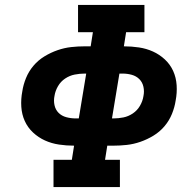

<svg xmlns="http://www.w3.org/2000/svg" viewBox="-20 -755 790 775"><path d="M196 0V-110H270L279 -167Q248 -167 218 -171.5Q188 -176 161.5 -188Q135 -200 113.5 -220Q92 -240 80 -266.5Q68 -293 66 -324Q64 -355 70 -386Q74 -413 85 -440Q96 -467 115 -489.5Q134 -512 159.5 -527.5Q185 -543 212.5 -552.5Q240 -562 267.5 -565Q295 -568 322 -568H346L355 -625H295V-735H563V-625H489L480 -568Q511 -568 541 -563.5Q571 -559 597.5 -547Q624 -535 645.5 -515Q667 -495 679 -468.5Q691 -442 693 -411Q695 -380 689 -349Q685 -322 674 -295Q663 -268 644 -245.5Q625 -223 599.5 -207.5Q574 -192 546.5 -182.5Q519 -173 491.5 -170Q464 -167 437 -167H413L404 -110H464V0ZM285 -277H298L328 -458H322Q302 -458 281.5 -454Q261 -450 243 -438Q225 -426 214 -407Q203 -388 200 -368Q196 -349 200 -330.5Q204 -312 216.5 -299.5Q229 -287 247.5 -282Q266 -277 285 -277ZM432 -277H438Q458 -277 478 -281Q498 -285 516 -297Q534 -309 545 -328Q556 -347 559 -367Q563 -386 559 -404.5Q555 -423 542.5 -435.5Q530 -448 512 -453Q494 -458 475 -458H462Z"/></svg>

Font: Iosevka Etoile Extrabold
Style: Italic
Weight: 800
Italic angle: -9°
Designer: Belleve Invis
Foundry: Belleve Invis
Version: Version 22.1.2; ttfautohint (v1.8.4)